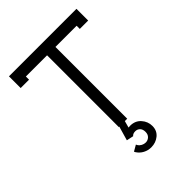

<svg xmlns="http://www.w3.org/2000/svg" viewBox="-253 -802 1148 1148"><g transform="rotate(-45 321.0 -228.0)"><path d="M308.1 99.1 264.2 89.8 290 0H286.1V-606.9H106.9V-580.1H36.1V-679.2H606.9V-580.1H536.1V-606.9H356.9V0H336.9L325.2 43Q330.1 42 339.8 42Q381.8 42 407.5 70.8Q433.1 99.6 433.1 137.2Q433.1 176.8 404.8 200Q376.5 223.1 337.9 223.1Q311.5 223.1 287.8 210.7Q264.2 198.2 250 175.8L246.1 168L284.2 146L288.1 153.8Q295.4 165.5 308.3 172.4Q321.3 179.2 335 179.2Q352.5 179.2 365.7 167Q378.9 154.8 378.9 132.8Q378.9 110.4 366.9 98.6Q355 86.9 337.9 86.9Q317.4 86.9 308.1 99.1Z"/></g></svg>

Font: Rawengulk
Style: Bold
Weight: 700
Version: Version 0.92